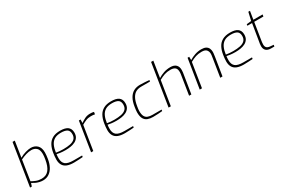

<svg xmlns="http://www.w3.org/2000/svg" viewBox="90 -1895 4443 3032"><g transform="rotate(-30 2311.5 -378.5)"><path d="M312 6Q278 6 243 -3Q208 -12 178 -26.5Q148 -41 126 -56L108 0H76L197 -763H238L193 -476Q244 -506 301 -522Q358 -538 397 -538Q467 -538 512 -494.5Q557 -451 557 -364Q557 -340 554 -311.5Q551 -283 546 -251Q534 -175 503.5 -117Q473 -59 425 -26.5Q377 6 312 6ZM306 -29Q394 -29 441 -89.5Q488 -150 506 -262Q511 -290 513.5 -314Q516 -338 516 -359Q516 -437 479.5 -470Q443 -503 388 -503Q339 -503 289 -487.5Q239 -472 188 -448L131 -83Q165 -64 207.5 -46.5Q250 -29 306 -29Z M875 6Q799 6 750.5 -14Q702 -34 679 -74.5Q656 -115 656 -174Q656 -206 659.5 -235Q663 -264 667 -292Q679 -369 709.5 -425Q740 -481 795 -511Q850 -541 933 -541Q977 -541 1011 -533.5Q1045 -526 1068 -510Q1091 -494 1104 -467.5Q1117 -441 1117 -403Q1117 -351 1095 -317.5Q1073 -284 1036 -265Q999 -246 953 -238.5Q907 -231 858 -231Q805 -231 763 -237Q721 -243 702 -248Q699 -230 698 -211Q697 -192 697 -173Q697 -97 740 -62.5Q783 -28 885 -28H1041L1037 -2Q1010 0 965.5 3Q921 6 875 6ZM837 -262Q907 -262 961 -273Q1015 -284 1046 -314Q1077 -344 1077 -399Q1077 -459 1040.5 -483Q1004 -507 930 -507Q855 -507 809.5 -479.5Q764 -452 739.5 -399.5Q715 -347 705 -273Q730 -268 765 -265Q800 -262 837 -262Z M1189 0 1273 -532H1304L1303 -469Q1338 -495 1381.5 -516.5Q1425 -538 1476 -538Q1498 -538 1516.5 -536.5Q1535 -535 1548 -530L1542 -489Q1526 -493 1508 -494.5Q1490 -496 1469 -496Q1419 -496 1377 -478.5Q1335 -461 1299 -439L1229 0Z M1805 6Q1729 6 1680.5 -14Q1632 -34 1609 -74.5Q1586 -115 1586 -174Q1586 -206 1589.5 -235Q1593 -264 1597 -292Q1609 -369 1639.5 -425Q1670 -481 1725 -511Q1780 -541 1863 -541Q1907 -541 1941 -533.5Q1975 -526 1998 -510Q2021 -494 2034 -467.5Q2047 -441 2047 -403Q2047 -351 2025 -317.5Q2003 -284 1966 -265Q1929 -246 1883 -238.5Q1837 -231 1788 -231Q1735 -231 1693 -237Q1651 -243 1632 -248Q1629 -230 1628 -211Q1627 -192 1627 -173Q1627 -97 1670 -62.5Q1713 -28 1815 -28H1971L1967 -2Q1940 0 1895.5 3Q1851 6 1805 6ZM1767 -262Q1837 -262 1891 -273Q1945 -284 1976 -314Q2007 -344 2007 -399Q2007 -459 1970.5 -483Q1934 -507 1860 -507Q1785 -507 1739.5 -479.5Q1694 -452 1669.5 -399.5Q1645 -347 1635 -273Q1660 -268 1695 -265Q1730 -262 1767 -262Z M2317 6Q2263 6 2221.5 -9.5Q2180 -25 2156.5 -65.5Q2133 -106 2133 -182Q2133 -201 2136 -225Q2139 -249 2143 -276Q2157 -370 2190.5 -427.5Q2224 -485 2274 -511.5Q2324 -538 2389 -538Q2425 -538 2472.5 -535Q2520 -532 2558 -529L2553 -503H2392Q2340 -503 2298.5 -482.5Q2257 -462 2227 -410Q2197 -358 2182 -263Q2178 -239 2175.5 -219.5Q2173 -200 2173 -184Q2173 -121 2190.5 -87.5Q2208 -54 2242.5 -41Q2277 -28 2326 -28H2491L2487 -3Q2456 0 2413 3Q2370 6 2317 6Z M2602 0 2723 -763H2764L2718 -471Q2764 -501 2821.5 -520.5Q2879 -540 2943 -540Q3010 -540 3044.5 -507Q3079 -474 3079 -412Q3079 -392 3076 -367L3017 0H2976L3033 -359Q3035 -371 3035.5 -381.5Q3036 -392 3036 -401Q3036 -457 3007 -480Q2978 -503 2925 -503Q2863 -503 2816 -487.5Q2769 -472 2713 -441L2643 0Z M3170 0 3255 -532H3285L3286 -471Q3333 -501 3390 -520.5Q3447 -540 3508 -540Q3560 -540 3590.5 -523Q3621 -506 3634 -477Q3647 -448 3647 -413Q3647 -402 3645.5 -386Q3644 -370 3638 -329L3585 0H3544L3596 -328Q3602 -364 3603.5 -378Q3605 -392 3605 -402Q3605 -445 3580.5 -474Q3556 -503 3493 -503Q3431 -503 3384 -487.5Q3337 -472 3281 -441L3211 0Z M3973 6Q3897 6 3848.5 -14Q3800 -34 3777 -74.5Q3754 -115 3754 -174Q3754 -206 3757.5 -235Q3761 -264 3765 -292Q3777 -369 3807.5 -425Q3838 -481 3893 -511Q3948 -541 4031 -541Q4075 -541 4109 -533.5Q4143 -526 4166 -510Q4189 -494 4202 -467.5Q4215 -441 4215 -403Q4215 -351 4193 -317.5Q4171 -284 4134 -265Q4097 -246 4051 -238.5Q4005 -231 3956 -231Q3903 -231 3861 -237Q3819 -243 3800 -248Q3797 -230 3796 -211Q3795 -192 3795 -173Q3795 -97 3838 -62.5Q3881 -28 3983 -28H4139L4135 -2Q4108 0 4063.5 3Q4019 6 3973 6ZM3935 -262Q4005 -262 4059 -273Q4113 -284 4144 -314Q4175 -344 4175 -399Q4175 -459 4138.5 -483Q4102 -507 4028 -507Q3953 -507 3907.5 -479.5Q3862 -452 3837.5 -399.5Q3813 -347 3803 -273Q3828 -268 3863 -265Q3898 -262 3935 -262Z M4471 0Q4411 0 4381 -28.5Q4351 -57 4351 -109Q4351 -131 4354 -151Q4357 -171 4361 -192L4411 -497H4326L4329 -523L4415 -532L4449 -681H4479L4455 -532H4623L4618 -497H4450L4401 -192Q4398 -174 4395.5 -153.5Q4393 -133 4393 -115Q4393 -78 4411.5 -58.5Q4430 -39 4470 -35L4536 -29L4531 0Z"/></g></svg>

Font: Exo Thin ExtraLight
Style: Italic
Weight: 250
Italic angle: -9°
Version: Version 2.000